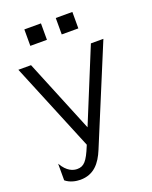

<svg xmlns="http://www.w3.org/2000/svg" viewBox="-166 -795 870 1097"><g transform="rotate(-20 268.5 -246.5)"><path d="M87 -500H10L231 36L228 43C195 124 174 148 133 148C109 148 72 138 40 82V183C66 205 103 212 129 212C211 212 254 159 284 86L527 -500H451L269 -56ZM121 -605H222V-705H121ZM312 -605H413V-705H312Z"/></g></svg>

Font: Absans
Style: Regular
Weight: 400
Designer: Valerio Monopoli
Version: Version 1.200;Glyphs 3.2 (3217)